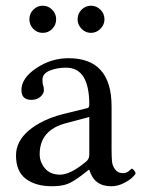

<svg xmlns="http://www.w3.org/2000/svg" viewBox="-20 -643 497 673"><path d="M83 -575.2Q83 -595.2 96.9 -609.1Q110.8 -623 129.9 -623Q148.9 -623 162.8 -609.1Q176.8 -595.2 176.8 -575.2Q176.8 -556.2 163.3 -542Q149.9 -527.8 129.9 -527.8Q109.9 -527.8 96.4 -542Q83 -556.2 83 -575.2ZM252 -575.2Q252 -595.2 265.9 -609.1Q279.8 -623 298.8 -623Q317.9 -623 332 -609.1Q346.2 -595.2 346.2 -575.2Q346.2 -556.2 332 -542Q317.9 -527.8 298.8 -527.8Q279.8 -527.8 265.9 -542Q252 -556.2 252 -575.2ZM293 -232.9 213.9 -211.9Q118.7 -188 119.1 -102.1Q119.1 -75.2 137.5 -53Q155.8 -30.8 190.9 -30.8Q226.1 -30.8 278.8 -74.2Q293 -84 293 -100.1ZM293 -47.9H291L271 -32.2Q237.8 -6.3 216.8 1.7Q195.8 9.8 162.1 9.8Q105 9.8 70.6 -16.1Q36.1 -42 36.1 -98.1Q36.1 -147.9 81.5 -186Q127 -224.1 201.2 -243.2L287.1 -264.2Q293 -266.1 293 -275.9Q293 -405.8 211.9 -405.8Q178.7 -405.8 153.8 -395.3Q128.9 -384.8 128.9 -363.8Q128.9 -349.6 130.9 -344.2Q133.8 -338.4 133.8 -326.2Q133.8 -314.9 121.8 -304Q109.9 -293 89.8 -293Q54.7 -293 55.2 -328.1Q55.2 -369.1 107.2 -404.1Q159.2 -439 220.2 -439Q371.1 -439 371.1 -270V-121.1Q371.1 -92.3 372.6 -77.1Q374 -62 383.5 -49.1Q393.1 -36.1 411.1 -36.1Q423.3 -36.1 432.1 -43.9Q440.9 -51.8 441.9 -51.8Q444.8 -51.8 450 -45.9Q455.1 -40 455.1 -35.2Q455.1 -32.2 444.6 -21.7Q434.1 -11.2 413.1 -0.7Q392.1 9.8 370.1 9.8Q310.1 10.3 293 -47.9Z"/></svg>

Font: Linux Libertine Capitals
Style: Small Caps
Weight: 400
Designer: Philipp H. Poll
Foundry: Philipp H. Poll
Version: Version 5.1.3